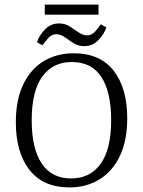

<svg xmlns="http://www.w3.org/2000/svg" viewBox="-20 -808 623 836"><path d="M282 8Q168 8 108.5 -68Q49 -144 49 -275Q49 -373 81 -440Q113 -507 170 -541.5Q227 -576 301 -576Q416 -576 475 -500Q534 -424 534 -293Q534 -197 502.5 -130Q471 -63 414 -27.5Q357 8 282 8ZM292 -538Q210 -538 164 -474.5Q118 -411 118 -284Q118 -163 161 -97Q204 -31 290 -31Q372 -31 418 -94.5Q464 -158 464 -285Q464 -407 421.5 -472.5Q379 -538 292 -538ZM347 -607Q321 -607 300.5 -620Q280 -633 262 -646Q244 -659 225 -659Q205 -659 190.5 -642.5Q176 -626 165 -611L141 -624Q150 -653 175.5 -679.5Q201 -706 237 -706Q263 -706 283.5 -693Q304 -680 322.5 -667Q341 -654 359 -654Q379 -654 394 -670.5Q409 -687 419 -702L443 -689Q434 -660 408.5 -633.5Q383 -607 347 -607ZM175 -788H409V-744H175Z"/></svg>

Font: Yrsa Light
Style: Regular
Weight: 300
Designer: Anna Giedrys (Yrsa+Rasa design), David Brezina (Yrsa art-direction, Rasa art-direction, design)
Foundry: Rosetta Type Foundry
Version: Version 2.004